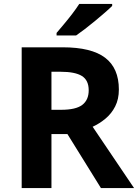

<svg xmlns="http://www.w3.org/2000/svg" viewBox="-20 -954 700 974"><path d="M298 -714Q444 -714 513.5 -661Q583 -608 583 -500Q583 -451 564.5 -414.5Q546 -378 515.5 -352.5Q485 -327 450 -311L660 0H492L322 -274H241V0H90V-714ZM287 -590H241V-397H290Q365 -397 397.5 -422Q430 -447 430 -496Q430 -547 395.5 -568.5Q361 -590 287 -590ZM549 -924Q535 -910 512 -890Q489 -870 462.5 -848Q436 -826 410.5 -806.5Q385 -787 366 -774H267V-787Q283 -806 304.5 -831.5Q326 -857 347 -884.5Q368 -912 382 -934H549Z"/></svg>

Font: Noto Sans Javanese
Style: Regular
Weight: 400
Designer: Monotype Design Team
Foundry: Monotype Imaging Inc.
Version: Version 2.004